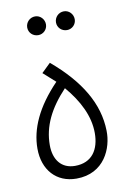

<svg xmlns="http://www.w3.org/2000/svg" viewBox="-76 -687 493 736"><g transform="rotate(-10 170.5 -319.0)"><path d="M225 -566C245 -566 261 -582 261 -602C261 -622 245 -639 225 -639C204 -639 188 -622 188 -602C188 -582 204 -566 225 -566ZM113 -566C133 -566 149 -582 149 -602C149 -622 133 -639 113 -639C92 -639 76 -622 76 -602C76 -582 92 -566 113 -566ZM162 1C271 1 309 -93 307 -160C305 -265 248 -361 138 -454L103 -420L150 -378C69 -294 34 -214 34 -138C34 -55 84 1 162 1ZM165 -48C112 -48 83 -86 83 -143C83 -216 115 -281 178 -348C229 -288 261 -225 261 -159C261 -96 232 -48 165 -48Z"/></g></svg>

Font: Noto Sans Arabic ExtCond Light
Style: Regular
Weight: 300
Width: 2
Designer: Monotype Design Team, Nadine Chahine, Nizar Qandah and Khaled Hosny
Foundry: Monotype Imaging Inc.
Version: Version 2.012